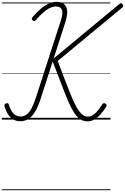

<svg xmlns="http://www.w3.org/2000/svg" viewBox="-20 -1310 1370 2103"><path d="M939 19Q902 19 871.5 3Q841 -13 811.5 -49Q782 -85 752.5 -145.5Q723 -206 689 -293L557 -637L424 -224Q397 -141 365 -87.5Q333 -34 293 -8Q253 18 203 18Q161 18 127.5 -0.5Q94 -19 69.5 -55.5Q45 -92 30 -146Q26 -157 30 -165Q34 -173 45 -177Q58 -182 65.5 -179Q73 -176 76 -165Q91 -117 110 -88.5Q129 -60 153.5 -47Q178 -34 207 -34Q242 -34 270.5 -55Q299 -76 323.5 -120Q348 -164 371 -234L646 -1084Q672 -1163 658.5 -1201Q645 -1239 594 -1239Q563 -1239 528.5 -1223.5Q494 -1208 455.5 -1174.5Q417 -1141 372 -1089Q364 -1080 356 -1079.5Q348 -1079 337 -1087Q329 -1095 328.5 -1103Q328 -1111 335 -1121Q382 -1177 427 -1214.5Q472 -1252 515.5 -1271Q559 -1290 600 -1290Q679 -1290 705 -1233Q731 -1176 697 -1071L568 -670L1287 -1266Q1298 -1276 1307.5 -1274.5Q1317 -1273 1324 -1262Q1331 -1251 1330 -1243.5Q1329 -1236 1320 -1228L612 -642L734 -324Q767 -240 794 -183.5Q821 -127 845.5 -94Q870 -61 893.5 -47Q917 -33 945 -33Q982 -33 1019 -65.5Q1056 -98 1100 -167Q1107 -177 1115.5 -179.5Q1124 -182 1135 -175Q1146 -168 1147.5 -159.5Q1149 -151 1143 -141Q1111 -90 1078.5 -54.5Q1046 -19 1011.5 0Q977 19 939 19ZM0 763H1190V773H0ZM0 -20H1190V0H0ZM0 -505H1190V-500H0ZM0 -1283H1190V-1273H0Z"/></svg>

Font: Playwrite NL Guides
Style: Regular
Weight: 400
Designer: Veronika Burian, José Scaglione
Foundry: TypeTogether
Version: Version 1.003